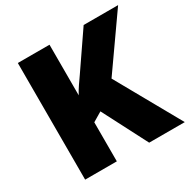

<svg xmlns="http://www.w3.org/2000/svg" viewBox="-160 -866 1010 1018"><g transform="rotate(-30 345.5 -357.0)"><path d="M687 0H469L328 -273L271 -239V0H77V-714H271V-404Q283 -427 299 -450.5Q315 -474 330 -495L480 -714H691L466 -394Z"/></g></svg>

Font: Noto Sans Hebrew Thin Black
Style: Regular
Weight: 900
Version: Version 3.001